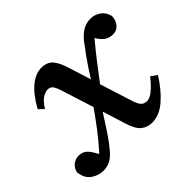

<svg xmlns="http://www.w3.org/2000/svg" viewBox="-122 -655 833 833"><g transform="rotate(-45 294.5 -238.5)"><path d="M2 -63Q8 -86 23.5 -97.5Q39 -109 58 -109Q78 -109 92 -98.5Q106 -88 122 -58L126 -51Q132 -55 136 -61Q168 -97 196.5 -134.5Q225 -172 253 -212L207 -357Q198 -386 189.5 -396.5Q181 -407 165 -407Q154 -407 136 -397Q118 -387 98 -355L75 -377Q108 -436 143 -464.5Q178 -493 213 -493Q248 -493 266.5 -472Q285 -451 299 -404L330 -305Q359 -352 384.5 -387.5Q410 -423 427 -445Q450 -472 470.5 -482.5Q491 -493 516 -493Q539 -493 560.5 -478.5Q582 -464 589 -435Q588 -408 573.5 -391.5Q559 -375 536 -375Q517 -375 502 -383.5Q487 -392 472 -414L468 -421Q466 -418 462 -414Q431 -377 401.5 -339Q372 -301 343 -262L388 -120Q398 -87 408.5 -76.5Q419 -66 436 -66Q453 -66 475 -84Q497 -102 521 -133L549 -113Q515 -58 473 -21Q431 16 385 16Q357 16 336 -0.5Q315 -17 301 -62L267 -170Q240 -127 216 -91Q192 -55 167 -26Q150 -6 131.5 4Q113 14 88 14Q58 14 32 -4.5Q6 -23 2 -63Z"/></g></svg>

Font: Source Serif Pro SemiBold
Style: Italic
Weight: 600
Italic angle: -12°
Designer: Frank Grießhammer
Foundry: Adobe Systems Incorporated
Version: Version 3.001;hotconv 1.0.111;makeotfexe 2.5.65597